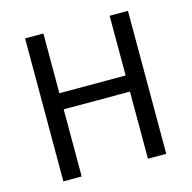

<svg xmlns="http://www.w3.org/2000/svg" viewBox="-98 -754 849 851"><g transform="rotate(-15 326.0 -328.0)"><path d="M90 -656V0H174V-308H478V0H562V-656H478V-382H174V-656Z"/></g></svg>

Font: Cambridge Sans
Style: Regular
Weight: 400
Version: Version 2.020;PS 002.020;hotconv 1.0.88;makeotf.lib2.5.64775